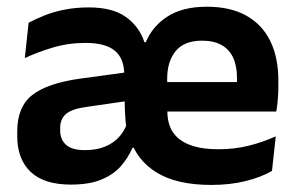

<svg xmlns="http://www.w3.org/2000/svg" viewBox="-20 -524 862 557"><path d="M593 12.5Q492.5 12.5 434 -23.8Q375.5 -60 357 -124L347 -148Q343.5 -174.5 342.5 -200.2Q341.5 -226 341.5 -253L340.5 -306.5Q340.5 -354.5 313 -377Q285.5 -399.5 228.5 -399.5Q178 -399.5 133.8 -386.2Q89.5 -373 52 -355.5L63 -458Q83.5 -469 109.8 -479.5Q136 -490 168.2 -496.2Q200.5 -502.5 237.5 -502.5Q306.5 -502.5 345.2 -474.8Q384 -447 399 -401.5H403Q422.5 -448.5 466.5 -476.5Q510.5 -504.5 580 -504.5Q648.5 -504.5 694.8 -478.5Q741 -452.5 764.2 -404.8Q787.5 -357 787.5 -290.5V-273Q787.5 -255 786 -236.2Q784.5 -217.5 781.5 -200.5H665.5Q666.5 -228.5 667 -252.8Q667.5 -277 667.5 -297.5Q667.5 -332.5 656.5 -356.5Q645.5 -380.5 623 -393.2Q600.5 -406 566 -406Q514.5 -406 489.8 -376Q465 -346 465 -295.5V-250.5L465.5 -236.5V-200.5Q465.5 -177 473 -157Q480.5 -137 498 -122.2Q515.5 -107.5 544 -99.2Q572.5 -91 614.5 -91Q660 -91 701.2 -101.2Q742.5 -111.5 780 -128.5L769 -28Q736.5 -9.5 691.8 1.5Q647 12.5 593 12.5ZM185.5 11.5Q107.5 11.5 68.8 -25.5Q30 -62.5 30 -129V-143Q30 -214.5 74.2 -248.8Q118.5 -283 213.5 -296L352.5 -315L360 -232.5L232 -214Q190 -208.5 172.2 -194Q154.5 -179.5 154.5 -151.5V-146.5Q154.5 -119 171.8 -103.8Q189 -88.5 226 -88.5Q260.5 -88.5 285 -98.8Q309.5 -109 325.5 -126.8Q341.5 -144.5 348.5 -166L386 -95.5H364.5Q351.5 -65.5 330.2 -41.5Q309 -17.5 274 -3Q239 11.5 185.5 11.5ZM409 -200.5V-286H755.5V-200.5Z"/></svg>

Font: Anek Gujarati Medium SemiBold
Style: Regular
Weight: 600
Version: Version 1.003